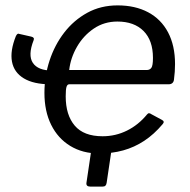

<svg xmlns="http://www.w3.org/2000/svg" viewBox="-20 -560 707 713"><path d="M348 10Q287 10 241 -18Q195 -46 170 -96.5Q145 -147 145 -215Q145 -277 164 -335Q183 -393 218.5 -439Q254 -485 304 -512.5Q354 -540 417 -540Q482 -540 530 -514.5Q578 -489 604 -440Q630 -391 630 -322Q630 -308 629 -293.5Q628 -279 626 -264Q625 -256 620 -251.5Q615 -247 606 -247H237Q230 -247 227 -237.5Q224 -228 224 -202Q224 -133 257.5 -93.5Q291 -54 361 -54Q409 -54 451.5 -75Q494 -96 526 -135Q530 -140 534 -139.5Q538 -139 542 -136L581 -115Q593 -109 584 -99Q552 -61 515.5 -37Q479 -13 437.5 -1.5Q396 10 348 10ZM316 133Q299 133 301 119L323 -29H398L376 119Q375 126 371.5 129.5Q368 133 360 133ZM167 -247Q105 -247 68.5 -269Q32 -291 24.5 -331Q17 -371 39 -426Q42 -432 45 -434Q48 -436 52 -434L96 -424Q109 -421 105 -411Q83 -355 102 -326.5Q121 -298 174 -298ZM237 -300H525Q536 -300 542 -308Q548 -316 548 -345Q548 -410 513 -445Q478 -480 416 -480Q367 -480 328.5 -454Q290 -428 266 -386.5Q242 -345 237 -300Z"/></svg>

Font: Libre Franklin
Style: Italic
Weight: 400
Italic angle: -8°
Designer: Pablo Impallari, Rodrigo Fuenzalida, Nhung Nguyen
Foundry: Impallari Type
Version: Version 3.000